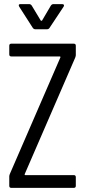

<svg xmlns="http://www.w3.org/2000/svg" viewBox="-20 -912 413 932"><path d="M25 -10V-56Q25 -61 28 -68L273 -633Q274 -635 273 -636.5Q272 -638 270 -638H35Q25 -638 25 -648V-690Q25 -700 35 -700H338Q348 -700 348 -690V-644Q348 -640 345 -632L100 -67Q99 -65 100 -63.5Q101 -62 103 -62H338Q348 -62 348 -52V-10Q348 0 338 0H35Q25 0 25 -10ZM71 -886Q71 -892 79 -892H122Q129 -892 134 -885L178 -812Q179 -811 181 -811Q183 -811 184 -812L227 -885Q232 -892 239 -892H282Q288 -892 290 -888.5Q292 -885 289 -880L220 -776Q216 -770 208 -770H151Q144 -770 139 -777L73 -880Q71 -884 71 -886Z"/></svg>

Font: Barlow Condensed
Style: Regular
Weight: 400
Width: 3
Designer: Jeremy Tribby
Foundry: Tribby Type
Version: Version 1.500